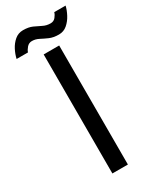

<svg xmlns="http://www.w3.org/2000/svg" viewBox="-269 -866 747 922"><g transform="rotate(-30 105.0 -405.0)"><path d="M62.5 -660H148.5V0H62.5ZM-61 -706Q-56 -729 -43.8 -753Q-31.5 -777 -11.8 -793.8Q8 -810.5 34.5 -810.5Q65 -810.5 86 -801Q107 -791.5 125.5 -782Q144 -772.5 166.5 -772.5Q184 -772.5 194.5 -785.5Q205 -798.5 208 -810.5H271Q266 -788.5 253.2 -764.2Q240.5 -740 220.8 -723Q201 -706 174.5 -706Q144 -706 122.5 -715.5Q101 -725 83 -734.5Q65 -744 45 -744Q28.5 -744 17.2 -731.2Q6 -718.5 2 -706Z"/></g></svg>

Font: League Spartan Thin
Style: Regular
Weight: 400
Version: Version 2.002